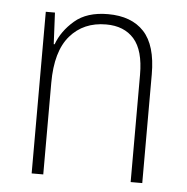

<svg xmlns="http://www.w3.org/2000/svg" viewBox="-44 -582 610 626"><g transform="rotate(5 261.0 -269.5)"><path d="M285 -539Q362 -539 403 -495Q444 -451 444 -356V0H406V-351Q406 -431 373.5 -468Q341 -505 282 -505Q208 -505 164 -454Q120 -403 120 -300V0H82V-529H112L117 -426H120Q136 -470 176 -504.5Q216 -539 285 -539Z"/></g></svg>

Font: Noto Sans Lao Looped SemiCondensed ExtraLight
Style: Regular
Weight: 200
Width: 4
Designer: Mark Frömberg, Ben Mitchell
Foundry: The Fontpad Ltd
Version: Version 1.002; ttfautohint (v1.8.4.7-5d5b)